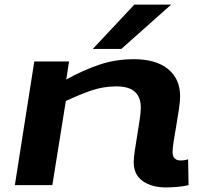

<svg xmlns="http://www.w3.org/2000/svg" viewBox="-20 -810 883 840"><path d="M130 -541H282L270 -462Q341 -502 413 -526.5Q485 -551 566 -551Q662 -551 715 -508Q768 -465 768 -389Q768 -368 763 -333.5Q758 -299 751.5 -262Q745 -225 740 -193.5Q735 -162 735 -146Q735 -108 770 -108Q788 -108 803 -113L805 0Q785 5 757 7.5Q729 10 705 10Q645 10 605 -17.5Q565 -45 565 -101Q565 -118 569.5 -149Q574 -180 580 -216Q586 -252 591 -285.5Q596 -319 596 -340Q596 -384 570.5 -408Q545 -432 489 -432Q431 -432 378 -413.5Q325 -395 268 -368L209 0H45ZM386 -596 568 -790H729L511 -596Z"/></svg>

Font: Georama Extra Expanded SemiBold
Style: Italic
Weight: 600
Width: 8
Italic angle: -9°
Designer: Jean-Baptiste Levee
Foundry: Production Type
Version: Version 1.000